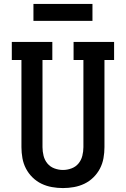

<svg xmlns="http://www.w3.org/2000/svg" viewBox="-20 -948 640 976"><path d="M300 8Q272 8 244 3Q216 -2 191 -14Q166 -26 145.5 -46Q125 -66 112 -91Q99 -116 94 -144Q89 -172 89 -200V-643H40V-735H246V-643H196V-200Q196 -178 201.5 -156Q207 -134 221 -117Q235 -100 256.5 -92Q278 -84 300 -84Q322 -84 343.5 -92Q365 -100 379 -117Q393 -134 398.5 -156Q404 -178 404 -200V-643H354V-735H560V-643H511V-200Q511 -172 506 -144Q501 -116 488 -91Q475 -66 454.5 -46Q434 -26 409 -14Q384 -2 356 3Q328 8 300 8ZM150 -842V-928H450V-842Z"/></svg>

Font: Iosevka Slab Semibold Extended
Style: Regular
Weight: 600
Width: 7
Monospace: yes
Designer: Belleve Invis
Foundry: Belleve Invis
Version: Version 11.1.0; ttfautohint (v1.8.3)